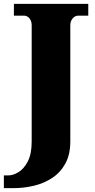

<svg xmlns="http://www.w3.org/2000/svg" viewBox="-47 -734 492 994"><path d="M-27 240V174H-3Q21 174 49 157Q77 140 97 101.5Q117 63 117 -1V-602Q117 -619 111 -630.5Q105 -642 96 -647.5Q87 -653 79 -653H25V-714H410V-653H357Q348 -653 339 -647.5Q330 -642 323.5 -630.5Q317 -619 317 -601V-2Q317 66 291.5 112.5Q266 159 223.5 187Q181 215 129 227.5Q77 240 23 240Z"/></svg>

Font: Noto Serif Hebrew Black
Style: Regular
Weight: 900
Version: Version 2.003